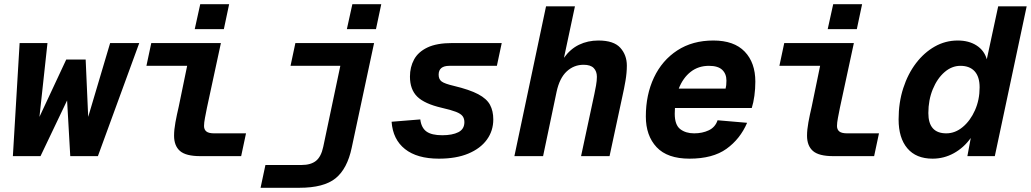

<svg xmlns="http://www.w3.org/2000/svg" viewBox="-20 -740 4886 910"><path d="M41 0 73 -536H205L167 -186L294 -458H386L398 -186L502 -536H640L444 0H313L298 -264L172 0Z M929 0Q861 0 833 -24.5Q805 -49 805 -97Q805 -125 811.5 -160.5Q818 -196 827 -234L867 -428H674L697 -536H1027L961 -230Q956 -205 951.5 -181.5Q947 -158 947 -143Q947 -126 958 -117Q969 -108 995 -108H1146L1123 0ZM903 -602 929 -720H1066L1041 -602Z M1215 150 1238 42H1409Q1453 42 1477.5 22.5Q1502 3 1512 -44L1593 -428H1357L1380 -536H1753L1647 -40Q1626 60 1570.5 105Q1515 150 1399 150ZM1624 -602 1650 -720H1787L1762 -602Z M2060 12Q1957 12 1899.5 -33.5Q1842 -79 1836 -163L1972 -174Q1977 -134 2001.5 -116.5Q2026 -99 2076 -99Q2124 -99 2152.5 -113.5Q2181 -128 2181 -161Q2181 -178 2172.5 -189.5Q2164 -201 2141 -210Q2118 -219 2074 -229Q1992 -248 1957.5 -282Q1923 -316 1923 -377Q1923 -422 1942.5 -458Q1962 -494 2006 -515Q2050 -536 2124 -536H2358L2335 -428H2110Q2059 -428 2059 -386Q2059 -364 2073.5 -353.5Q2088 -343 2131 -333Q2206 -315 2246.5 -293.5Q2287 -272 2302.5 -243Q2318 -214 2318 -174Q2318 -120 2287.5 -78Q2257 -36 2199.5 -12Q2142 12 2060 12Z M2418 0 2568 -710H2705L2653 -466Q2683 -508 2724.5 -528Q2766 -548 2816 -548Q2889 -548 2920 -513.5Q2951 -479 2951 -429Q2951 -395 2944.5 -357Q2938 -319 2930 -284L2869 0H2734L2797 -294Q2801 -312 2805 -335Q2809 -358 2809 -376Q2809 -402 2794 -417.5Q2779 -433 2746 -433Q2700 -433 2666 -401.5Q2632 -370 2618 -305L2554 0Z M3248 12Q3143 12 3092 -42.5Q3041 -97 3041 -188Q3041 -291 3079.5 -372.5Q3118 -454 3190 -501Q3262 -548 3361 -548Q3459 -548 3509.5 -495.5Q3560 -443 3560 -353Q3560 -319 3555.5 -286Q3551 -253 3543 -228H3179Q3178 -215 3178 -201Q3178 -148 3204 -128Q3230 -108 3270 -108Q3309 -108 3339.5 -122.5Q3370 -137 3381 -170L3521 -158Q3488 -81 3423 -34.5Q3358 12 3248 12ZM3340 -428Q3290 -428 3253.5 -399.5Q3217 -371 3197 -320H3419Q3421 -328 3422 -336.5Q3423 -345 3423 -358Q3423 -390 3403 -409Q3383 -428 3340 -428Z M3929 0Q3861 0 3833 -24.5Q3805 -49 3805 -97Q3805 -125 3811.5 -160.5Q3818 -196 3827 -234L3867 -428H3674L3697 -536H4027L3961 -230Q3956 -205 3951.5 -181.5Q3947 -158 3947 -143Q3947 -126 3958 -117Q3969 -108 3995 -108H4146L4123 0ZM3903 -602 3929 -720H4066L4041 -602Z M4400 12Q4322 12 4280.5 -37Q4239 -86 4239 -174Q4239 -254 4261 -322Q4283 -390 4321.5 -440.5Q4360 -491 4410.5 -519.5Q4461 -548 4519 -548Q4572 -548 4608.5 -524.5Q4645 -501 4657 -459L4711 -710H4846L4695 0H4565L4581 -86Q4548 -40 4501 -14Q4454 12 4400 12ZM4465 -108Q4507 -108 4543 -138Q4579 -168 4601 -217.5Q4623 -267 4623 -326Q4623 -376 4599.5 -402Q4576 -428 4532 -428Q4491 -428 4456.5 -398Q4422 -368 4401 -317Q4380 -266 4380 -204Q4380 -108 4465 -108Z"/></svg>

Font: Geist Mono
Style: Bold Italic
Weight: 700
Italic angle: -12°
Monospace: yes
Designer: Basement.studio, Andrés Briganti, Mateo Zaragoza
Foundry: Basement.studio, Vercel, Andrés Briganti, Guido Ferreyra, Mateo Zaragoza
Version: Version 1.500; ttfautohint (v1.8.4.7-5d5b)